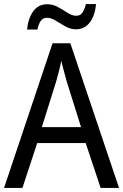

<svg xmlns="http://www.w3.org/2000/svg" viewBox="-20 -1023 610 950"><path d="M478 -93 404 -315H164L91 -93H0L240 -809H328L569 -93ZM311 -617Q308 -628 302.5 -648Q297 -668 291.5 -688.5Q286 -709 283 -722Q278 -694 270.5 -666Q263 -638 257 -617L187 -394H381ZM114 -877Q119 -931 144 -966.5Q169 -1002 214 -1002Q242 -1002 267 -988Q292 -974 314.5 -959.5Q337 -945 357 -945Q377 -945 387.5 -960Q398 -975 405 -1003H455Q450 -945 424 -911.5Q398 -878 356 -878Q329 -878 304 -892Q279 -906 256 -920.5Q233 -935 213 -935Q193 -935 182 -920Q171 -905 165 -877Z"/></svg>

Font: Noto Sans Kannada UI SemiCondensed
Style: Regular
Weight: 400
Width: 4
Designer: Jelle Bosma - Monotype Design Team
Foundry: Monotype Imaging Inc.
Version: Version 2.005; ttfautohint (v1.8.4.7-5d5b)